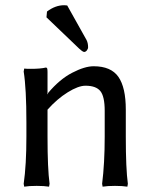

<svg xmlns="http://www.w3.org/2000/svg" viewBox="-20 -698 573 728"><path d="M304.2 -373Q276.9 -373 236.6 -347.9Q196.3 -322.8 160.2 -282.2V-180.2Q160.2 -58.1 168 -1L166 9.8Q147.5 6.8 119.1 6.8Q89.8 6.8 71.8 9.8L69.8 -1Q80.1 -72.3 80.1 -180.2V-233.9Q80.1 -362.3 69.8 -426.8L71.8 -438Q78.6 -437 97.2 -437Q133.8 -437 153.8 -441.9Q157.7 -441.9 158.9 -438.5Q160.2 -435.1 160.2 -424.8V-342.8L162.1 -339.8V-345.2Q206.1 -397.5 253.7 -422.1Q301.3 -446.8 335 -446.8Q400.9 -446.8 429 -406.5Q457 -366.2 457 -282.2V-180.2Q457 -58.1 464.8 -1L462.9 9.8Q444.3 6.8 416 6.8Q387.7 6.8 369.1 9.8L367.2 -1Q377 -78.6 377 -180.2V-277.8Q377 -332.5 360.4 -352.8Q343.8 -373 304.2 -373ZM234.9 -677.2 308.1 -546.4Q314 -534.7 314 -519Q314 -512.7 309.3 -506.8Q304.7 -501 298.8 -501Q292.5 -501 270 -523.4L156.2 -632.3L158.2 -654.3Q189.9 -678.2 223.1 -678.2Q226.6 -678.2 230.5 -677.7Q234.4 -677.2 234.9 -677.2Z"/></svg>

Font: Linear Smooth Low Contrast
Style: Regular
Weight: 500
Designer: Philipp H. Poll, Flanker
Foundry: Philipp H. Poll, reworked by Flanker
Version: Version 1.010 | FøM Fix